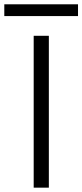

<svg xmlns="http://www.w3.org/2000/svg" viewBox="-75 -864 379 884"><path d="M80.1 0V-699.2H149.9V0ZM-55.2 -790V-844.2H284.2V-790Z"/></svg>

Font: SVN-Poppins Light
Style: Regular
Weight: 300
Designer: Ninad Kale (Devanagari), Jonny Pinhorn (Latin)
Foundry: Indian Type Foundry
Version: Version 3.002 2017